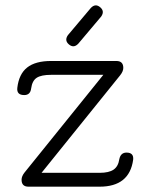

<svg xmlns="http://www.w3.org/2000/svg" viewBox="-20 -701 555 721"><path d="M235 -569 321 -671Q338 -689 356 -674Q374 -659 360 -639L274 -537Q257 -519 239 -534Q221 -549 235 -569ZM87 0Q61 0 61 -26Q61 -39 72 -53L368 -420H172Q135 -420 118 -409Q101 -398 97 -369Q94 -344 71 -344Q42 -344 45 -371Q51 -423 82 -447.5Q113 -472 172 -472H417Q443 -472 443 -446Q443 -433 431 -418L136 -52H354Q389 -52 406.5 -64Q424 -76 428 -103Q433 -128 455 -128Q483 -128 480 -101Q466 0 354 0Z"/></svg>

Font: Jura
Style: Regular
Weight: 400
Designer: Daniel Johnson, Alexei Vanyashin
Foundry: Daniel Johnson
Version: Version 5.103